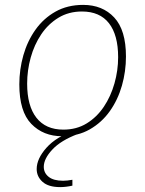

<svg xmlns="http://www.w3.org/2000/svg" viewBox="-20 -550 593 785"><path d="M320 -530Q399 -530 447 -478.5Q495 -427 495 -319Q495 -258 478.5 -200Q462 -142 429 -95.5Q396 -49 347 -21Q298 7 234 7Q157 7 108 -43.5Q59 -94 59 -205Q59 -266 75.5 -324Q92 -382 125 -428.5Q158 -475 207 -502.5Q256 -530 320 -530ZM315 -503Q261 -503 219 -477.5Q177 -452 148.5 -409.5Q120 -367 105.5 -314.5Q91 -262 91 -208Q91 -117 129 -68.5Q167 -20 239 -20Q293 -20 334.5 -45.5Q376 -71 404.5 -113.5Q433 -156 448 -209Q463 -262 463 -316Q463 -407 425.5 -455Q388 -503 315 -503ZM226 215Q178 215 154 193.5Q130 172 130 141Q130 99 170 54Q210 9 288 -18L298 -2Q229 24 194 61.5Q159 99 159 132Q159 157 179 173Q199 189 238 189Q246 189 255.5 188Q265 187 276 185V209Q263 212 250 213.5Q237 215 226 215Z"/></svg>

Font: Bitter ExtraLight
Style: Italic
Weight: 200
Italic angle: -9°
Designer: Sol Matas, and Bitter project Authors
Foundry: Sol Matas
Version: Version 2.001